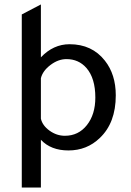

<svg xmlns="http://www.w3.org/2000/svg" viewBox="-20 -665 589 864"><path d="M78 -600 164 -645V-407Q220 -466 293 -466Q394 -466 452 -392Q501 -330 501 -236Q501 -112 429 -44Q371 12 288 12Q209 12 164 -36V179H78ZM164 -313V-131Q171 -100 203 -77Q235 -54 272 -54Q333 -54 371 -102Q409 -150 409 -226Q409 -313 369 -359Q334 -399 279 -399Q242 -399 207 -372.5Q172 -346 164 -313Z"/></svg>

Font: TajawalTap Med
Style: Regular
Weight: 500
Designer: Boutros Fonts
Foundry: Created by Boutros International 2017
Version: Version 2.700